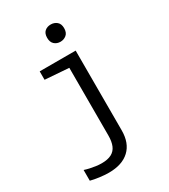

<svg xmlns="http://www.w3.org/2000/svg" viewBox="-238 -870 1077 1225"><g transform="rotate(-30 300.0 -257.5)"><path d="M192 245Q161 245 123.5 240Q86 235 60 228V149Q78 155 98.5 159.5Q119 164 140.5 167Q162 170 182 170Q227 170 254.5 155.5Q282 141 294.5 111.5Q307 82 307 37V-461L132 -474V-536H397V52Q397 145 343.5 195Q290 245 192 245ZM342 -633Q316 -633 298 -649Q280 -665 280 -697Q280 -729 297.5 -744.5Q315 -760 342 -760Q368 -760 386.5 -744.5Q405 -729 405 -697Q405 -664 386 -648.5Q367 -633 342 -633Z"/></g></svg>

Font: Noto Sans Mono
Style: Regular
Weight: 400
Designer: Monotype Design Team
Foundry: Monotype Imaging Inc.
Version: Version 2.014